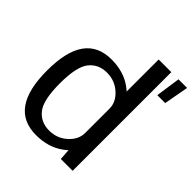

<svg xmlns="http://www.w3.org/2000/svg" viewBox="-211 -931 1080 1080"><g transform="rotate(45 329.5 -390.5)"><path d="M569.3 -637.6H632.2L659 -785H590.6ZM439.4 0H533.5V-785H432.8V-97.6ZM245.5 3.8Q342.4 3.8 409.5 -44.9Q476.7 -93.5 476.7 -146.2L432.8 -200.3Q432.8 -148.4 387.8 -107.5Q342.7 -66.5 279.3 -66.5Q212.7 -66.5 173.7 -115.3Q134.7 -164 134.7 -297Q134.7 -429.9 173.7 -478.6Q212.7 -527.4 279.3 -527.4Q342.7 -527.4 387.8 -486.6Q432.8 -445.9 432.8 -394.5L476.7 -447.7Q476.7 -500.3 409.5 -549.2Q342.4 -598.1 245.5 -598.1Q138.9 -598.1 85.7 -523.7Q32.5 -449.2 32.5 -297.4Q32.5 -145.9 85.7 -71Q138.9 3.8 245.5 3.8Z"/></g></svg>

Font: Anybody Thin
Style: Regular
Weight: 100
Designer: Tyler Finck
Foundry: Etcetera Type Company
Version: Version 1.114;gftools[0.9.25]